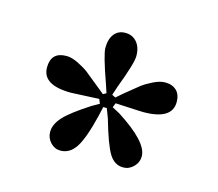

<svg xmlns="http://www.w3.org/2000/svg" viewBox="-55 -797 475 419"><g transform="rotate(15 182.5 -587.5)"><path d="M111 -445Q98 -445 88.5 -455Q79 -465 79 -479Q79 -496 94.5 -513Q110 -530 152 -557L168 -566L164 -576L144 -575Q106 -573 101 -573Q36 -573 36 -613Q36 -648 71 -648Q83 -648 98 -640.5Q113 -633 121.5 -626.5Q130 -620 153 -601L169 -588L176 -592L169 -613Q148 -672 148 -687Q148 -707 157 -718.5Q166 -730 182 -730Q198 -730 208 -718.5Q218 -707 218 -687Q218 -671 196 -613L189 -592L197 -588L212 -601Q235 -620 243.5 -626.5Q252 -633 267 -640.5Q282 -648 294 -648Q310 -648 319.5 -639Q329 -630 329 -613Q329 -573 264 -573Q257 -573 221 -575L201 -576L197 -566L214 -557Q286 -511 286 -479Q286 -465 276 -455Q266 -445 253 -445Q233 -445 221 -464.5Q209 -484 193 -540L185 -561H177L172 -539Q159 -486 145.5 -465.5Q132 -445 111 -445Z"/></g></svg>

Font: Arapey Thin
Style: Regular
Weight: 100
Designer: Eduardo Rodriguez Tunni
Foundry: Eduardo Rodriguez Tunni
Version: Version 4.000;hotconv 1.0.109;makeotfexe 2.5.65596